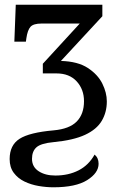

<svg xmlns="http://www.w3.org/2000/svg" viewBox="-20 -556 529 816"><path d="M207 240Q177 240 144.5 234.5Q112 229 84 215.5Q56 202 38.5 178.5Q21 155 21 120Q21 61 63 34Q105 7 208 -2Q275 -8 306 -39.5Q337 -71 337 -126Q337 -176 306 -210Q275 -244 220 -244H162V-285L319 -456H157Q122 -456 109.5 -442Q97 -428 92 -393L90 -379H41L47 -536H415V-487L239 -297Q311 -295 353.5 -267Q396 -239 415 -200.5Q434 -162 434 -125Q434 -79 412.5 -42.5Q391 -6 341.5 17Q292 40 208 48Q154 53 135 70Q116 87 116 119Q116 153 144 171.5Q172 190 215 190Q271 190 314 168Q357 146 382 101Q399 115 399 140Q399 179 350.5 209.5Q302 240 207 240Z"/></svg>

Font: NotoSerif-Regular
Style: Regular
Weight: 400
Designer: Monotype Design Team
Foundry: Monotype Imaging Inc.
Version: Version 2.007; ttfautohint (v1.8) -l 8 -r 50 -G 200 -x 14 -D